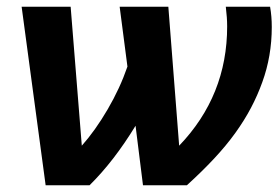

<svg xmlns="http://www.w3.org/2000/svg" viewBox="-20 -548 824 568"><path d="M779 -528Q784 -500 784 -468Q784 -382 756 -305Q742 -266 722.5 -229Q703 -192 676 -154.5Q649 -117 613.5 -79Q578 -41 533 0H403L381 -176Q317 -71 245 0H115L44 -528H189L222 -117Q262 -162 298.5 -224.5Q335 -287 357 -351L334 -528H478L510 -117Q652 -265 652 -470Q652 -483 651 -497Q650 -511 648 -528Z"/></svg>

Font: Libra Sans Modern
Style: Bold Italic
Weight: 700
Italic angle: -12°
Foundry: Stefan Peev, Context Ltd
Version: Version 1.000